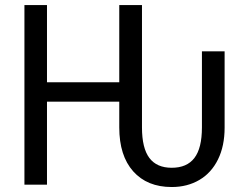

<svg xmlns="http://www.w3.org/2000/svg" viewBox="-20 -731 969 760"><path d="M869.1 -527.8H779.3V-226.6C779.3 -171.9 769.4 -131.6 749.5 -105.7C729.7 -79.8 699.7 -66.9 659.7 -66.9C620.3 -66.9 590.8 -79.8 571.3 -105.7C551.8 -131.6 542 -171.9 542 -226.6V-710.9H452.1V-405.3H166V-710.9H76.7V0H166V-328.6H452.1V-226.6C452.1 -152 470.5 -94.1 507.3 -52.7C544.1 -11.4 594.9 9.3 659.7 9.3C701 9.3 737.5 -0.1 769.3 -18.8C801 -37.5 825.6 -64.6 843 -100.1C860.4 -135.6 869.1 -177.4 869.1 -225.6Z"/></svg>

Font: Roboto Condensed
Style: Regular
Weight: 400
Designer: Google
Version: Version 2.134; 2016